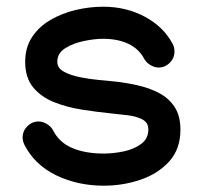

<svg xmlns="http://www.w3.org/2000/svg" viewBox="-20 -556 618 584"><path d="M293.9 -535.6Q363.8 -535.6 420.7 -505.1Q477.5 -474.6 504.9 -422.9Q510.7 -412.6 510.7 -399.4Q510.7 -379.4 496.3 -365Q481.9 -350.6 461.9 -350.6Q449.7 -350.6 436.8 -358.6Q423.8 -366.7 418.5 -377.4Q402.3 -407.7 370.1 -422.9Q337.9 -438 293.5 -438Q267.6 -438 234.9 -431.2Q202.1 -424.3 178.2 -409.2Q154.3 -394 154.3 -368.2Q154.3 -349.1 174.1 -338.1Q193.8 -327.1 222.9 -321.3Q252 -315.4 281.2 -312.7Q310.5 -310.1 329.1 -308.1Q365.2 -304.2 400.4 -296.1Q435.5 -288.1 464.8 -272.5Q494.1 -256.8 511.5 -230Q528.8 -203.1 528.8 -161.6Q528.8 -102.5 494.6 -64.9Q460.4 -27.3 407.2 -9.3Q354 8.8 295.9 8.8Q216.3 8.8 151.1 -22.7Q85.9 -54.2 54.7 -114.7Q48.8 -126.5 48.8 -137.7Q48.8 -157.7 63.2 -172.1Q77.6 -186.5 97.7 -186.5Q110.4 -186.5 123.3 -178.5Q136.2 -170.4 141.6 -159.2Q160.6 -122.1 200.4 -105.5Q240.2 -88.9 295.4 -88.9Q324.7 -88.9 356.2 -95.5Q387.7 -102.1 409.4 -118.2Q431.2 -134.3 431.2 -162.1Q431.2 -183.6 412.4 -193.1Q393.6 -202.6 367.4 -205.6Q341.3 -208.5 318.8 -210.9Q275.9 -215.3 230 -222.4Q184.1 -229.5 144.8 -245.1Q105.5 -260.7 81.1 -290Q56.6 -319.3 56.6 -368.2Q56.6 -412.1 77.9 -443.8Q99.1 -475.6 134.3 -495.8Q169.4 -516.1 211.2 -525.9Q252.9 -535.6 293.9 -535.6Z"/></svg>

Font: Manjari
Style: Bold
Weight: 700
Designer: Santhosh Thottingal <santhosh.thottingal@gmail.com>
Version: Version 2.000